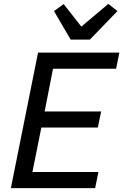

<svg xmlns="http://www.w3.org/2000/svg" viewBox="-20 -969 635 989"><path d="M36 0 176 -698H595L578 -615H253L210 -395H501L484 -312H193L147 -83H487L470 0ZM344 -765 258 -912 308 -948 399 -832 538 -949 585 -912 443 -765Z"/></svg>

Font: IBM Plex Sans Text
Style: Italic
Weight: 450
Italic angle: -11°
Designer: Mike Abbink, Paul van der Laan, Pieter van Rosmalen
Foundry: Bold Monday
Version: Version 3.005